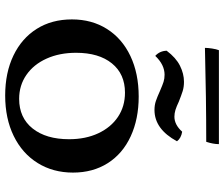

<svg xmlns="http://www.w3.org/2000/svg" viewBox="-82 -775 866 742"><g transform="rotate(90 351.0 -404.0)"><path d="M55 -249Q55 -326 92 -384.5Q129 -443 196.5 -475Q264 -507 353 -507Q440 -507 507 -476Q574 -445 610.5 -387.5Q647 -330 647 -253Q647 -176 610 -116.5Q573 -57 505.5 -24Q438 9 349 9Q261 9 194.5 -23Q128 -55 91.5 -113Q55 -171 55 -249ZM518 -238Q518 -302 495 -351Q472 -400 431.5 -427Q391 -454 338 -454Q266 -454 225 -403.5Q184 -353 184 -265Q184 -201 206.5 -151Q229 -101 269.5 -73Q310 -45 362 -45Q435 -45 476.5 -97Q518 -149 518 -238ZM332 -589Q309 -599 296.5 -603Q284 -607 269 -607Q230 -607 196 -571Q177 -588 176 -615Q203 -651 234 -666.5Q265 -682 296 -682Q316 -682 332 -677Q348 -672 373 -662Q392 -653 405 -649Q418 -645 431 -645Q462 -645 489 -675Q514 -671 526 -655Q479 -568 405 -568Q386 -568 370 -573.5Q354 -579 332 -589ZM528 -768Q362 -768 165 -763Q165 -774 167.5 -790.5Q170 -807 174 -817H537Q537 -795 528 -768Z"/></g></svg>

Font: Vollkorn SC SemiBold
Style: Regular
Weight: 600
Designer: Friedrich Althausen
Foundry: Friedrich Althausen
Version: Version 4.015